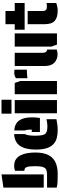

<svg xmlns="http://www.w3.org/2000/svg" viewBox="884 -1680 805 2614"><g transform="rotate(-90 1287.0 -372.5)"><path d="M220 -180H40V-729L220 -755ZM40 -135H219Q260 -135 285 -146.5Q310 -158 321 -193.5Q332 -229 332 -299Q332 -378 320 -410.5Q308 -443 275 -443H269V-571Q299 -583 334 -583Q389 -583 424.5 -559.5Q460 -536 480.5 -495Q501 -454 509.5 -402.5Q518 -351 518 -294Q518 -184 483.5 -117Q449 -50 384.5 -20Q320 10 229 10Q167 10 124.5 8.5Q82 7 40 -3Z M822 10Q763 10 714.5 -3Q666 -16 631 -49Q596 -82 577 -140Q558 -198 558 -288Q558 -428 608 -502.5Q658 -577 769 -583V-436Q747 -402 747 -291Q747 -226 757 -191Q767 -156 795.5 -143Q824 -130 877 -130Q900 -130 924.5 -134Q949 -138 972 -143V-7Q937 0 898.5 5Q860 10 822 10ZM797 -232V-343H830Q830 -366 828.5 -392Q827 -418 818 -435V-582Q913 -574 955 -513.5Q997 -453 997 -343Q997 -315 995 -285.5Q993 -256 988 -232Z M1052 -575H1232V0H1052ZM1047 -755H1237V-619H1047Z M1530 -402V-559Q1576 -591 1646 -578V-410Q1618 -410 1588.5 -408Q1559 -406 1530 -402ZM1492 0H1312V-575H1465L1492 -498Z M1920 -133V-3Q1887 8 1856 8Q1787 8 1741.5 -35Q1696 -78 1696 -164V-575H1876V-193Q1876 -139 1920 -133ZM1960 -77V-575H2140V0H1987Z M2190 -440V-575H2265V-701H2445V-575H2554V-440ZM2265 -399H2445V-191Q2445 -163 2459.5 -150Q2474 -137 2506 -137Q2522 -137 2534 -138.5Q2546 -140 2554 -142V-9Q2530 -1 2503.5 4.5Q2477 10 2450 10Q2358 10 2311.5 -29.5Q2265 -69 2265 -171Z"/></g></svg>

Font: Protest Guerrilla
Style: Regular
Weight: 400
Designer: Octavio Pardo
Foundry: Ashler Design
Version: Version 2.005; ttfautohint (v1.8.4.7-5d5b)